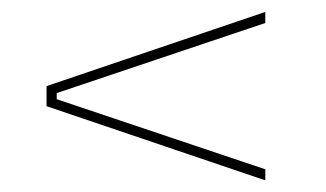

<svg xmlns="http://www.w3.org/2000/svg" viewBox="-20 -478 560 330"><path d="M77.5 -318V-307.5L436 -187V-168L60 -295.5V-330L436 -457.5V-438.5Z"/></svg>

Font: Anek Bangla Medium Thin
Style: Regular
Weight: 250
Version: Version 1.003